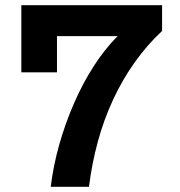

<svg xmlns="http://www.w3.org/2000/svg" viewBox="-20 -718 690 738"><path d="M175 0Q185 -82 208 -163Q231 -244 264.5 -321Q298 -398 340.5 -464Q383 -530 432 -579H62V-698H603V-599Q545 -545 497.5 -478Q450 -411 414.5 -334.5Q379 -258 356 -173.5Q333 -89 322 0ZM62 -698H199V-440H62Z"/></svg>

Font: Azeret Mono Thin SemiBold
Style: Regular
Weight: 600
Version: Version 1.002